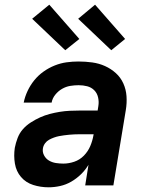

<svg xmlns="http://www.w3.org/2000/svg" viewBox="-20 -790 640 818"><path d="M187 8Q153 8 121.5 -2Q90 -12 69.5 -36Q49 -60 43.5 -93Q38 -126 43 -160Q47 -181 55 -202Q63 -223 77.5 -239.5Q92 -256 111.5 -268.5Q131 -281 151 -290Q171 -299 192 -304.5Q213 -310 234.5 -313.5Q256 -317 277 -318Q298 -319 318 -319H396L399 -338Q402 -356 398 -374.5Q394 -393 381.5 -405.5Q369 -418 351.5 -422.5Q334 -427 315 -427Q297 -427 279 -424Q261 -421 244.5 -411.5Q228 -402 215.5 -386.5Q203 -371 200 -353H81Q86 -378 97.5 -402.5Q109 -427 126 -448Q143 -469 165.5 -485Q188 -501 213 -511Q238 -521 263.5 -524.5Q289 -528 314 -528Q344 -528 373 -524Q402 -520 427.5 -508.5Q453 -497 473.5 -478.5Q494 -460 505.5 -434.5Q517 -409 519 -380Q521 -351 516 -321L463 0H343L357 -88Q344 -66 325 -47.5Q306 -29 283.5 -16Q261 -3 236 2.5Q211 8 187 8ZM250 -93Q273 -93 296.5 -101Q320 -109 337.5 -127Q355 -145 364.5 -167.5Q374 -190 378 -213L379 -218H318Q308 -218 297 -217.5Q286 -217 275 -216Q264 -215 253 -213.5Q242 -212 231.5 -210Q221 -208 210 -204Q199 -200 189 -194.5Q179 -189 172 -179.5Q165 -170 163 -159Q160 -143 167.5 -128.5Q175 -114 188.5 -106Q202 -98 218 -95.5Q234 -93 250 -93ZM454 -576 313 -710 385 -770 513 -624ZM258 -576 117 -710 190 -770 318 -624Z"/></svg>

Font: Iosevka SS04 Extended
Style: Bold Italic
Weight: 700
Width: 7
Italic angle: -9°
Monospace: yes
Designer: Belleve Invis
Foundry: Belleve Invis
Version: Version 19.0.0; ttfautohint (v1.8.4)